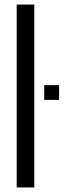

<svg xmlns="http://www.w3.org/2000/svg" viewBox="-20 -820 292 840"><path d="M53 0V-800H130V0ZM173.5 -383V-447.5H238.5V-383Z"/></svg>

Font: Big Shoulders Display Thin Medium
Style: Regular
Weight: 500
Version: Version 2.002